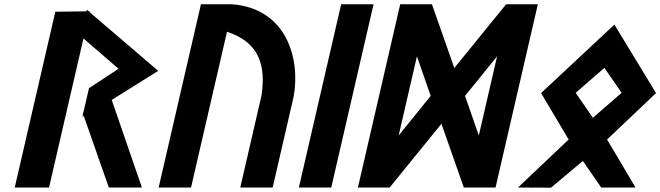

<svg xmlns="http://www.w3.org/2000/svg" viewBox="-20 -880 3098 901"><path d="M504.3 -411.1 722.4 -547.5 400.2 -823.2 401.1 -827.1 396 -827 387.8 -834.6 386 -826.9 239.6 -824.9 49.1 0H210.1L371.7 -699.6L536.3 -557.3L397.5 -466.1L371 -351.2L368.3 -349.6L369.7 -345.6L366.6 -332.4L372.9 -336.3L490.7 0H645.9Z M876.5 0 1045.3 -731C1195 -681.4 1228.1 -577.2 1207.5 -433.2L1107.5 0H1259.5L1357.9 -426.2L1357.9 -426.4C1390.5 -602.4 1326.1 -840.9 1068.1 -860L1067.8 -860H923L724.5 0Z M1534.5 0 1733 -860H1581L1382.5 0Z M2226.9 -244.2 2162.3 -430 2312.7 -615.8ZM1936.6 -615.8 2001.2 -430 1850.8 -244.2ZM2051.5 -299.1 2156.5 0H2305.4L2504 -860H2355.1L2112 -560.9L2007 -860H1858.1L1659.6 0H1808.5Z M2897 -444.4 2762.2 -327.2 2681.5 -444.4 2816.3 -561.5ZM2519.1 -443.2 2648.5 -225.3 2410.8 -0.1 2565.6 0.7 2715.3 -124.8 2801.3 0H2962.2L2828.9 -225.3L3058.5 -443.2L2863.2 -764.6Z"/></svg>

Font: Stormning
Style: BoldObl
Weight: 400
Designer: Robert Jablonski, Mew Too
Foundry: Cannot Into Space Fonts
Version: Version 0.90